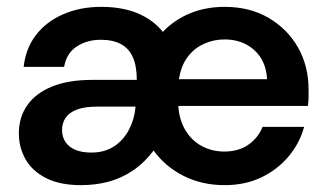

<svg xmlns="http://www.w3.org/2000/svg" viewBox="-20 -528 946 560"><path d="M216 12Q155 12 114.5 -8.5Q74 -29 54.5 -63.5Q35 -98 35 -139Q35 -186 59.5 -221Q84 -256 131.5 -275.5Q179 -295 250 -295H379Q379 -335 367.5 -361Q356 -387 332.5 -399.5Q309 -412 274 -412Q234 -412 204 -392.5Q174 -373 167 -333H49Q55 -387 85 -426Q115 -465 164.5 -486.5Q214 -508 275 -508Q337 -508 382 -489Q427 -470 455 -435Q488 -470 534 -489Q580 -508 635 -508Q709 -508 764 -475.5Q819 -443 849.5 -389Q880 -335 880 -267Q880 -257 880 -245Q880 -233 878 -219H500Q503 -177 521.5 -147Q540 -117 569.5 -101.5Q599 -86 634 -86Q676 -86 704.5 -106Q733 -126 746 -158H867Q854 -110 821.5 -71.5Q789 -33 742 -10.5Q695 12 635 12Q569 12 515.5 -15Q462 -42 428 -89Q401 -53 367.5 -30.5Q334 -8 296.5 2Q259 12 216 12ZM246 -83Q285 -83 312.5 -101Q340 -119 356 -149.5Q372 -180 375 -214V-217H263Q227 -217 204.5 -208.5Q182 -200 171.5 -184.5Q161 -169 161 -149Q161 -128 171.5 -113Q182 -98 201 -90.5Q220 -83 246 -83ZM502 -297H759Q756 -351 721.5 -382Q687 -413 635 -413Q603 -413 574.5 -400Q546 -387 527 -361.5Q508 -336 502 -297Z"/></svg>

Font: DM Sans 36pt SemiBold
Style: Regular
Weight: 600
Designer: Colophon Foundry, Jonny Pinhorn
Foundry: Colophon Foundry
Version: Version 4.004;gftools[0.9.30]